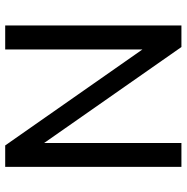

<svg xmlns="http://www.w3.org/2000/svg" viewBox="-10 -688 698 717"><g transform="rotate(-90 338.5 -329.0)"><path d="M163.4 0V-512.9L521.9 0H602.4V-658.1H512.8V-145.6L154.4 -658.1H74.3V0Z"/></g></svg>

Font: Arad-FD-VF Thin
Style: Regular
Weight: 100
Designer: Mohammad Darvishi
Version: Version 1.010;September 21, 2024;FontCreator 15.0.0.2992 64-